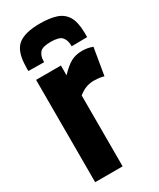

<svg xmlns="http://www.w3.org/2000/svg" viewBox="-194 -822 732 884"><g transform="rotate(-30 171.5 -380.0)"><path d="M168 -544V-492Q199 -525 224.5 -539.5Q250 -554 286 -554Q298 -554 311.5 -552Q325 -550 341 -544L317 -401Q303 -405 289 -406.5Q275 -408 264 -408Q244 -408 224.5 -401.5Q205 -395 182 -377V0H36V-544ZM181 -760Q230 -760 265 -749Q300 -738 318.5 -708.5Q337 -679 338 -622Q338 -609 338 -597L255 -596Q255 -599 255 -600.5Q255 -602 255 -605Q254 -630 240 -646Q226 -662 181 -662Q137 -662 123.5 -646Q110 -630 109 -605V-596L26 -597Q25 -604 25.5 -610Q26 -616 26 -622Q27 -700 63 -730Q99 -760 181 -760Z"/></g></svg>

Font: Georama SemiCondensed
Style: Bold
Weight: 700
Width: 4
Designer: Jean-Baptiste Levee
Foundry: Production Type
Version: Version 1.000